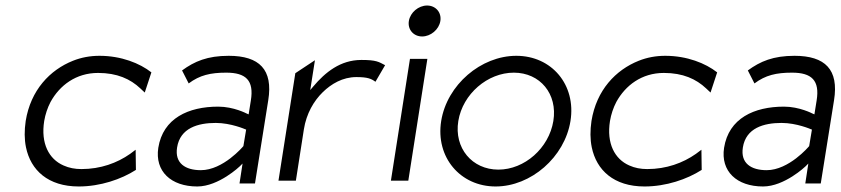

<svg xmlns="http://www.w3.org/2000/svg" viewBox="-20 -664 3043 695"><path d="M73 -226C68 -192 68 -160 74 -131C91 -48 154 11 265 11C343 11 419 -15 472 -49L471 -122L451 -107C404 -74 344 -52 275 -52C251 -52 230 -56 210 -65C157 -88 127 -145 140 -226C144 -250 152 -274 163 -295C196 -355 255 -400 335 -400C404 -400 452 -378 488 -344L504 -329L528 -402C486 -435 419 -462 340 -462C306 -462 274 -456 244 -444C161 -411 91 -338 73 -226Z M553 -129C540 -44 599 11 694 11C772 11 848 -62 848 -62L858 -72L847 0H903L951 -301C969 -412 919 -462 808 -462C731 -462 684 -442 639 -409L663 -362C703 -392 742 -401 799 -401C870 -401 900 -373 888 -300L880 -250L873 -253C873 -253 826 -278 770 -278C662 -278 570 -236 553 -129ZM621 -130C632 -201 697 -219 761 -219C816 -219 868 -196 868 -196L871 -195L861 -135L860 -134C860 -134 788 -48 707 -48C651 -48 612 -73 621 -130Z M988 -10H1051L1080 -196C1089 -253 1116 -299 1149 -331C1179 -360 1220 -385 1270 -385C1311 -385 1324 -379 1339 -368L1374 -428C1351 -440 1343 -447 1288 -447C1212 -447 1157 -402 1114 -351L1103 -338L1120 -446L1049 -399Z M1460 -588C1455 -557 1477 -532 1508 -532C1539 -532 1569 -557 1574 -588C1579 -619 1557 -644 1526 -644C1495 -644 1465 -619 1460 -588ZM1395 -10H1458L1527 -451H1464Z M1577 -226C1556 -95 1646 11 1774 11C1902 11 2024 -95 2045 -226C2066 -357 1977 -462 1849 -462C1721 -462 1598 -357 1577 -226ZM1639 -226C1655 -324 1745 -401 1840 -401C1935 -401 1999 -324 1983 -226C1967 -128 1879 -50 1784 -50C1689 -50 1623 -128 1639 -226Z M2121 -226C2116 -192 2116 -160 2122 -131C2139 -48 2202 11 2313 11C2391 11 2467 -15 2520 -49L2519 -122L2499 -107C2452 -74 2392 -52 2323 -52C2299 -52 2278 -56 2258 -65C2205 -88 2175 -145 2188 -226C2192 -250 2200 -274 2211 -295C2244 -355 2303 -400 2383 -400C2452 -400 2500 -378 2536 -344L2552 -329L2576 -402C2534 -435 2467 -462 2388 -462C2354 -462 2322 -456 2292 -444C2209 -411 2139 -338 2121 -226Z M2601 -129C2588 -44 2647 11 2742 11C2820 11 2896 -62 2896 -62L2906 -72L2895 0H2951L2999 -301C3017 -412 2967 -462 2856 -462C2779 -462 2732 -442 2687 -409L2711 -362C2751 -392 2790 -401 2847 -401C2918 -401 2948 -373 2936 -300L2928 -250L2921 -253C2921 -253 2874 -278 2818 -278C2710 -278 2618 -236 2601 -129ZM2669 -130C2680 -201 2745 -219 2809 -219C2864 -219 2916 -196 2916 -196L2919 -195L2909 -135L2908 -134C2908 -134 2836 -48 2755 -48C2699 -48 2660 -73 2669 -130Z"/></svg>

Font: Charger Sport
Style: LitObl
Weight: 300
Designer: Jasper
Foundry: Cannot Into Space Fonts
Version: Version 1.1